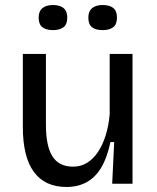

<svg xmlns="http://www.w3.org/2000/svg" viewBox="-20 -732 627 765"><path d="M245 13Q159 13 115 -47Q71 -107 71 -226V-517H163V-234Q163 -150 189 -109Q215 -68 271 -68Q302 -68 326.5 -83Q351 -98 370 -126Q389 -154 401 -192.5Q413 -231 417 -276V-517H508V-216V0H427L435 -166H420Q407 -104 383.5 -64.5Q360 -25 325 -6Q290 13 245 13ZM389 -612Q361 -612 346.5 -623.5Q332 -635 332 -662Q332 -687 347 -699.5Q362 -712 389 -712Q417 -712 431.5 -700Q446 -688 446 -662Q446 -635 431 -623.5Q416 -612 389 -612ZM191 -612Q164 -612 149 -623.5Q134 -635 134 -662Q134 -687 149 -699.5Q164 -712 191 -712Q218 -712 233 -700Q248 -688 248 -662Q248 -635 233 -623.5Q218 -612 191 -612Z"/></svg>

Font: Bricolage Grotesque
Style: Regular
Weight: 400
Designer: Mathieu Triay
Foundry: Atelier Triay
Version: Version 1.001;gftools[0.9.33.dev8+g029e19f]